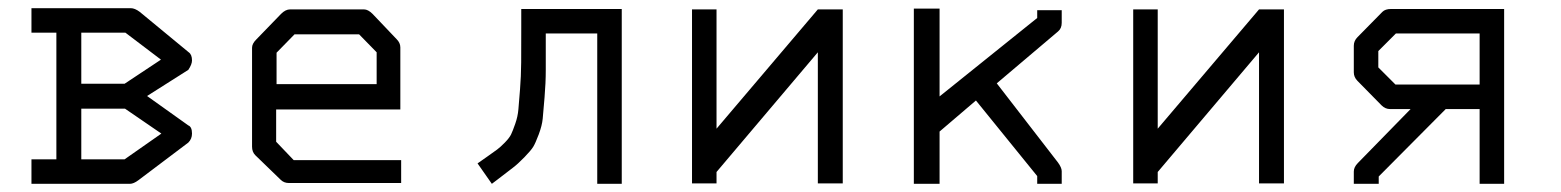

<svg xmlns="http://www.w3.org/2000/svg" viewBox="-20 -499 3820 470"><path d="M118 -109V-419H57V-479H300Q310 -479 322 -470L442 -371Q450 -365.5 450 -351Q450 -341.5 441 -328L340 -264L441 -192Q450 -188.5 450 -172Q450 -159 441 -150L319 -58Q307 -49 298 -49H57V-109ZM286 -233H179V-109H285L375 -172ZM285 -294 374 -353 287 -419H179V-294Z M656 -231V-152L699 -107H962V-51H687Q675 -51 667 -59L605 -119Q597 -127 597 -140V-382Q597 -392 607 -402L668 -465Q679 -476 690 -476H871Q881 -476 892 -465L951 -403Q960 -394 960 -383V-231ZM657 -293H902V-371L859 -415H701L657 -370Z M1502 -49H1442V-417H1316Q1316 -360 1316 -328Q1316 -296 1313 -260.5Q1310 -225 1308.5 -208.5Q1307 -192 1298.8 -170Q1290.5 -148 1285.2 -139.5Q1280 -131 1263.8 -114.2Q1247.5 -97.5 1236 -88.8Q1224.5 -80 1198.5 -60Q1189 -53 1184 -49L1149 -99Q1157.5 -105 1172.5 -115.5Q1189.5 -127.5 1197 -133Q1204.5 -138.5 1215.8 -150Q1227 -161.5 1231 -169.8Q1235 -178 1241.2 -195.8Q1247.5 -213.5 1249 -231.5Q1250.5 -249.5 1253 -280.5Q1255.5 -311.5 1255.8 -346.2Q1256 -381 1256 -432V-477H1502Z M2043 -50H1982V-371L1734 -78V-50H1674V-476H1734V-184L1982 -476H2043Z M2280 -177V-49H2217V-478H2280V-263L2519 -455V-474H2579V-443Q2579 -429.5 2570 -422L2420 -295L2570 -101Q2579 -88.5 2579 -80V-49H2519V-68L2369 -253Z M3123 -50H3062V-371L2814 -78V-50H2754V-476H2814V-184L3062 -476H3123Z M3433 -232H3383Q3371 -232 3362 -241L3303 -301Q3294 -310 3294 -322V-387Q3294 -399 3303 -408L3364 -470Q3371 -477 3385 -477H3662V-49H3602V-232H3519L3355 -67V-49H3294V-79Q3294 -90 3304 -100ZM3602 -292V-417H3397L3354 -374V-334L3396 -292Z"/></svg>

Font: 3270 Nerd Font
Style: Regular
Weight: 400
Monospace: yes
Version: Version 3.0.1;Nerd Fonts 3.3.0